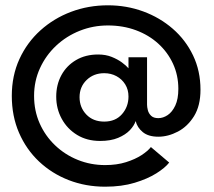

<svg xmlns="http://www.w3.org/2000/svg" viewBox="-20 -692 806 724"><path d="M376.5 12Q303 12 239.2 -12.8Q175.5 -37.5 127.2 -83Q79 -128.5 51.8 -191.2Q24.5 -254 24.5 -330.5Q24.5 -406.5 53.2 -469.2Q82 -532 132.5 -577.5Q183 -623 248.2 -647.5Q313.5 -672 387 -672Q457 -672 519.8 -649Q582.5 -626 631.2 -583.8Q680 -541.5 708 -483Q736 -424.5 736 -353.5Q736 -293.5 711.8 -254.2Q687.5 -215 650.8 -195.8Q614 -176.5 577 -176.5Q539.5 -176.5 518.5 -193.8Q497.5 -211 491.5 -235.5Q486 -218.5 469.8 -201.2Q453.5 -184 425.5 -172.2Q397.5 -160.5 357.5 -160.5Q308 -160.5 270.8 -183.2Q233.5 -206 212.8 -244Q192 -282 192 -327.5Q192 -372.5 211.5 -408.5Q231 -444.5 266.8 -465.5Q302.5 -486.5 350 -486.5Q378.5 -486.5 401 -477.5Q423.5 -468.5 439.8 -456.5Q456 -444.5 464.5 -434.5V-476H534.5V-297Q534.5 -288.5 537.5 -276.5Q540.5 -264.5 549.8 -255.5Q559 -246.5 577 -246.5Q595 -246.5 612.2 -258Q629.5 -269.5 641 -294Q652.5 -318.5 652.5 -357Q652.5 -408 632.5 -451.5Q612.5 -495 576.8 -527.5Q541 -560 492.5 -578Q444 -596 387 -596Q331 -596 280.8 -576Q230.5 -556 191.8 -519.8Q153 -483.5 130.8 -435Q108.5 -386.5 108.5 -330.5Q108.5 -274.5 129.5 -227Q150.5 -179.5 187.8 -144Q225 -108.5 273.5 -89Q322 -69.5 376.5 -69.5Q420.5 -69.5 455.2 -80.5Q490 -91.5 514 -107.2Q538 -123 549 -137.5L618 -79Q603 -59.5 569.8 -38.5Q536.5 -17.5 487.8 -2.8Q439 12 376.5 12ZM373 -233.5Q415.5 -233.5 440 -261.5Q464.5 -289.5 464.5 -328Q464.5 -354 452.2 -373.8Q440 -393.5 419.2 -404.8Q398.5 -416 373 -416Q333 -416 306.5 -390.2Q280 -364.5 280 -325.5Q280 -287 305.5 -260.2Q331 -233.5 373 -233.5Z"/></svg>

Font: League Spartan Thin Medium
Style: Regular
Weight: 500
Version: Version 2.002